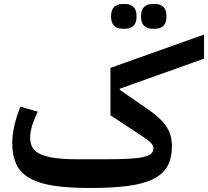

<svg xmlns="http://www.w3.org/2000/svg" viewBox="-20 -924 1036 956"><path d="M427 12Q319 12 245.5 0.5Q172 -11 126.5 -37.5Q81 -64 61 -107Q41 -150 41 -212Q41 -252 51.5 -298.5Q62 -345 82 -393L168 -368Q150 -331 140 -298Q130 -265 130 -239Q130 -209 142.5 -188.5Q155 -168 183 -155.5Q211 -143 255.5 -137Q300 -131 364 -131H504Q575 -131 621.5 -133.5Q668 -136 695 -142.5Q722 -149 733 -159.5Q744 -170 744 -186Q744 -198 733 -211Q722 -224 689 -245L530 -350V-586L996 -752V-632L576 -482V-477L689 -399Q730 -372 758 -348.5Q786 -325 803.5 -301Q821 -277 828.5 -251.5Q836 -226 836 -196Q836 -138 814.5 -98Q793 -58 745 -33.5Q697 -9 619 1.5Q541 12 427 12ZM737 -781Q713 -781 697.5 -795.5Q682 -810 682 -842Q682 -875 697.5 -889.5Q713 -904 737 -904H754Q778 -904 793.5 -889.5Q809 -875 809 -842Q809 -810 793.5 -795.5Q778 -781 754 -781ZM588 -781Q564 -781 548.5 -795.5Q533 -810 533 -842Q533 -875 548.5 -889.5Q564 -904 588 -904H605Q629 -904 644.5 -889.5Q660 -875 660 -842Q660 -810 644.5 -795.5Q629 -781 605 -781Z"/></svg>

Font: IBM Plex Sans Arabic SmBld
Style: Regular
Weight: 600
Designer: Mike Abbink, Paul van der Laan, Pieter van Rosmalen, Wael Morcos, Khajak Apelian
Foundry: Bold Monday
Version: Version 1.005